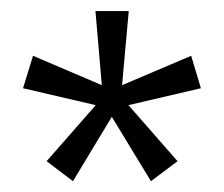

<svg xmlns="http://www.w3.org/2000/svg" viewBox="-20 -717 404 346"><path d="M252 -390.5 181.5 -506.5 111.5 -390.5 64 -426.5 152.5 -527.5 21.5 -558 39.5 -616.5 163.5 -563.5 152 -697H212L200 -563.5L324.5 -616.5L342 -558L211.5 -527.5L300 -426.5Z"/></svg>

Font: Acari Sans Neue SemiBold
Style: Regular
Weight: 600
Designer: Alfredo Marco Pradil (font), Cristiano Sobral (main changes)
Foundry: Hanken Design Co. (font), Cristiano Sobral (main changes)
Version: Version 2.459;March 19, 2022;FontCreator 14.0.0.2808 64-bit;